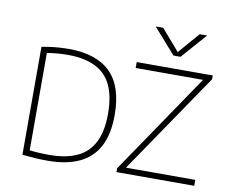

<svg xmlns="http://www.w3.org/2000/svg" viewBox="-85 -908 1227 1021"><g transform="rotate(10 528.5 -397.5)"><path d="M232 4Q199 4 166.5 2Q134 0 96 -4V-587Q119.5 -591.5 144.5 -594.8Q169.5 -598 194.5 -599.5Q219.5 -601 243 -601Q391 -601 466.8 -526.5Q542.5 -452 542.5 -297Q542.5 -193 507.2 -126.5Q472 -60 403 -28Q334 4 232 4ZM236.5 -28Q326.5 -28 386.5 -56Q446.5 -84 476.5 -143.5Q506.5 -203 506.5 -297.5Q506.5 -391.5 477.8 -451.5Q449 -511.5 390.2 -540.2Q331.5 -569 242 -569Q213.5 -569 184 -566.5Q154.5 -564 130 -559.5V-34Q154 -31 180.2 -29.5Q206.5 -28 236.5 -28ZM604.5 0V-20.5L980 -573.5L986 -563H609V-595H1019.5V-574.5L643 -21.5L637 -32H1024.5V0ZM795.5 -663 675.5 -799H716L821 -677.5H808L913 -799H953.5L833.5 -663Z"/></g></svg>

Font: Encode Sans SC Condensed Thin Thin
Style: Regular
Weight: 250
Version: Version 3.002